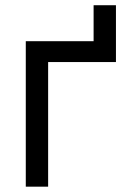

<svg xmlns="http://www.w3.org/2000/svg" viewBox="-20 -700 500 720"><path d="M414.8 -680.4V-467.3H160.5V0H76.7V-545.5H331V-680.4Z"/></svg>

Font: Inter UI
Style: Regular
Weight: 400
Designer: Rasmus Andersson
Foundry: rsms
Version: 3.2;8d6f07862